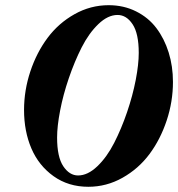

<svg xmlns="http://www.w3.org/2000/svg" viewBox="-20 -696 677 729"><path d="M315.4 13.2Q239.7 13.2 183.3 -27.1Q127 -67.4 99.1 -132.6Q71.3 -197.8 71.3 -278.3Q71.3 -353 95.2 -424.8Q119.1 -496.6 160.6 -552.2Q202.1 -607.9 262.9 -642.1Q323.7 -676.3 392.6 -676.3Q449.7 -676.3 496.6 -652.8Q543.5 -629.4 573.7 -589.4Q604 -549.3 620.4 -496.8Q636.7 -444.3 636.7 -384.8Q636.7 -310.1 612.8 -238.3Q588.9 -166.5 547.4 -110.8Q505.9 -55.2 445.1 -21Q384.3 13.2 315.4 13.2ZM276.4 -29.8Q313 -29.8 349.4 -64.5Q385.7 -99.1 413.3 -153.1Q440.9 -207 462.4 -270Q483.9 -333 495.4 -392.6Q506.8 -452.1 506.8 -495.1Q506.8 -568.8 483.4 -604Q460 -639.2 426.3 -639.2Q389.6 -639.2 353.5 -604.5Q317.4 -569.8 290 -515.9Q262.7 -461.9 241.2 -398.9Q219.7 -335.9 208.3 -276.4Q196.8 -216.8 196.8 -173.8Q196.8 -100.1 220.2 -64.9Q243.7 -29.8 276.4 -29.8Z"/></svg>

Font: Elstob 18pt ExtraBold
Style: Italic
Weight: 800
Italic angle: -20°
Designer: Peter S. Baker
Version: Version 1.015